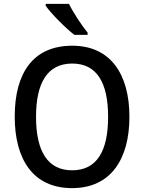

<svg xmlns="http://www.w3.org/2000/svg" viewBox="-20 -961 744 991"><path d="M336 -941H216V-931C243 -892 319 -815 364 -781H432V-793C402 -829 358 -896 336 -941ZM648 -358C648 -576 552 -725 353 -725C153 -725 56 -587 56 -359C56 -142 148 10 352 10C552 10 648 -140 648 -358ZM166 -358C166 -534 225 -633 353 -633C480 -633 538 -534 538 -358C538 -181 480 -82 352 -82C225 -82 166 -182 166 -358Z"/></svg>

Font: Noto Sans Myanmar SemiCondensed Medium
Style: Regular
Weight: 500
Width: 4
Designer: Monotype Design Team
Foundry: Monotype Imaging Inc.
Version: Version 2.107